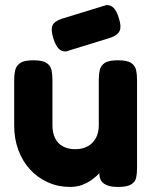

<svg xmlns="http://www.w3.org/2000/svg" viewBox="-20 -730 600 758"><path d="M256 8Q210 8 169.5 -10Q129 -28 99 -60.5Q69 -93 52.5 -137.5Q36 -182 36 -235V-416Q36 -436 40 -453Q44 -470 59.5 -481Q75 -492 112 -492Q149 -492 164.5 -481Q180 -470 183.5 -452.5Q187 -435 187 -415V-235Q187 -206 197.5 -184.5Q208 -163 228.5 -152Q249 -141 277 -141Q306 -141 326.5 -152.5Q347 -164 358.5 -185Q370 -206 370 -235V-417Q370 -437 374 -454Q378 -471 393.5 -481.5Q409 -492 446 -492Q483 -492 498.5 -481Q514 -470 517.5 -452.5Q521 -435 521 -416V-64Q521 -45 517.5 -28.5Q514 -12 498 -2Q482 8 446 8Q419 8 404 2Q389 -4 382 -13Q375 -22 373.5 -32Q372 -42 372 -50L385 -61Q382 -57 372 -46Q362 -35 345.5 -22.5Q329 -10 307 -1Q285 8 256 8ZM241 -527Q223 -526 211.5 -538Q200 -550 191 -577Q180 -612 187 -629Q194 -646 224 -656L400 -710Q417 -711 429 -698.5Q441 -686 449 -659Q460 -626 452.5 -608.5Q445 -591 416 -581Z"/></svg>

Font: Fredoka SemiBold
Style: Regular
Weight: 600
Designer: Ben Nathan
Foundry: Milena B. Brandão, Ben Nathan
Version: Version 2.001